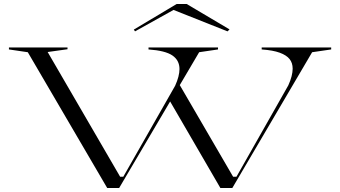

<svg xmlns="http://www.w3.org/2000/svg" viewBox="-20 -947 1713 967"><path d="M1090 0 831 -446 881 -526 1154 -57H1171L1432 -517Q1443 -541 1448.5 -562.5Q1454 -584 1454 -601Q1454 -630 1438.5 -649.5Q1423 -669 1389 -681.5Q1355 -694 1298 -698V-708H1648V-698L1552 -684L1150 0ZM520 0 120 -684 25 -698V-708H320V-699L220 -685L585 -57H601L862 -515Q873 -539 878.5 -560.5Q884 -582 884 -599Q884 -643 848.5 -667.5Q813 -692 728 -698V-708H1078V-698L983 -684L580 0ZM660 -789 654 -798 870 -927H920L1136 -799L1126 -789L854 -897Z"/></svg>

Font: Kalnia Expanded Light
Style: Regular
Weight: 300
Width: 7
Designer: Frida Medrano
Foundry: Frida Medrano
Version: Version 1.105